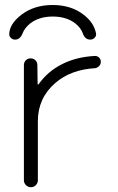

<svg xmlns="http://www.w3.org/2000/svg" viewBox="-20 -782 481 780"><path d="M71.3 -645.5Q61.5 -621.1 41 -621.1Q30.3 -621.1 23.4 -628.9Q17.6 -634.8 17.6 -642.6Q17.6 -683.6 66.4 -721.7Q118.2 -761.7 193.8 -761.7Q269.5 -761.7 320.3 -721.7Q361.3 -690.4 370.1 -646.5Q372.1 -636.7 364.7 -628.9Q357.4 -621.1 346.7 -621.1Q325.2 -621.1 316.4 -646.5Q308.6 -668.9 285.2 -687.5Q249 -714.8 194.3 -714.8Q139.6 -714.8 103.5 -687.5Q80.1 -668.9 71.3 -645.5ZM132.8 -441.4Q132.8 -439.5 134.3 -439Q135.7 -438.5 136.7 -439.5Q173.8 -492.2 232.4 -521.5Q290 -550.8 365.2 -554.7Q365.2 -554.7 366.2 -554.7Q376 -554.7 382.8 -547.9Q389.6 -541 389.6 -530.8Q389.6 -520.5 382.3 -513.2Q375 -505.9 365.2 -504.9Q267.6 -499 205.1 -445.3Q133.8 -383.8 133.8 -290V-49.8Q133.8 -38.1 125.5 -29.8Q117.2 -21.5 105.5 -21.5Q93.8 -21.5 85.4 -29.8Q77.1 -38.1 77.1 -49.8V-517.6Q77.1 -529.3 85 -537.1Q92.8 -544.9 104.5 -544.9Q116.2 -544.9 124 -537.1Q131.8 -529.3 131.8 -517.6Z"/></svg>

Font: irohamaru Light
Style: Regular
Weight: 200
Designer: [Source Han Sans]
Ryoko NISHIZUKA  (kana & ideographs); Paul D. Hunt (Latin, Greek & Cyrillic); Wenlong ZHANG  (bopomofo
Version: Version 1.01